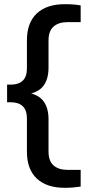

<svg xmlns="http://www.w3.org/2000/svg" viewBox="-20 -770 406 920"><path d="M291 130Q203.5 130 156.2 85.5Q109 41 109 -43V-202Q109 -242 89 -261Q69 -280 32 -280H14V-364.5H32Q69 -364.5 89 -383.5Q109 -402.5 109 -442V-577Q109 -661 156.2 -705.5Q203.5 -750 291 -750Q312.5 -750 332 -748.5Q351.5 -747 366.5 -744V-664H304.5Q260.5 -664 236.5 -642.5Q212.5 -621 212.5 -576V-446.5Q212.5 -386.5 184.2 -354Q156 -321.5 92 -315.5V-328.5Q156 -323 184.2 -290.2Q212.5 -257.5 212.5 -198V-44Q212.5 1 236.5 22.5Q260.5 44 304.5 44H366.5V124Q351.5 126.5 332 128.2Q312.5 130 291 130Z"/></svg>

Font: Encode Sans SC Medium
Style: Regular
Weight: 500
Version: Version 3.002